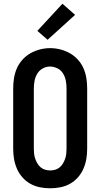

<svg xmlns="http://www.w3.org/2000/svg" viewBox="-20 -1005 540 1033"><path d="M250 8Q222 8 194.5 2.5Q167 -3 143 -16.5Q119 -30 100.5 -51Q82 -72 71 -97.5Q60 -123 55.5 -150Q51 -177 51 -205V-530Q51 -558 55.5 -585.5Q60 -613 71 -638Q82 -663 101 -684Q120 -705 144 -718.5Q168 -732 195 -739Q222 -746 250 -746Q278 -746 305 -739Q332 -732 356 -718.5Q380 -705 399 -684Q418 -663 429 -638Q440 -613 444.5 -585.5Q449 -558 449 -530V-205Q449 -177 444.5 -150Q440 -123 429 -97.5Q418 -72 399.5 -51Q381 -30 357 -16.5Q333 -3 305.5 2.5Q278 8 250 8ZM250 -88Q264 -88 277.5 -92Q291 -96 301.5 -105Q312 -114 319 -126Q326 -138 330.5 -151Q335 -164 336.5 -177.5Q338 -191 338 -205V-530Q338 -551 334 -571.5Q330 -592 319 -610Q308 -628 288.5 -637.5Q269 -647 249 -647Q228 -647 209.5 -636.5Q191 -626 180.5 -608.5Q170 -591 166 -570.5Q162 -550 162 -530V-205Q162 -191 163.5 -177.5Q165 -164 169.5 -151Q174 -138 181 -126Q188 -114 198.5 -105Q209 -96 222.5 -92Q236 -88 250 -88ZM236 -791 181 -839 316 -985 384 -925Z"/></svg>

Font: Iosevka SS08 Regular
Style: Bold
Weight: 700
Monospace: yes
Designer: Belleve Invis
Foundry: Belleve Invis
Version: Version 16.3.4; ttfautohint (v1.8.4)